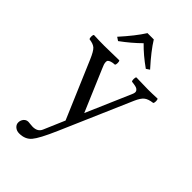

<svg xmlns="http://www.w3.org/2000/svg" viewBox="-262 -725 1039 1039"><g transform="rotate(45 257.5 -205.5)"><path d="M61 190.9Q62 174.8 72 163.3Q82 151.9 98.1 151.9Q103 151.9 113.3 153.3Q123.5 154.8 132.8 154.8Q170.9 154.8 183.1 126L234.9 4.9L95.2 -323.2Q76.2 -367.7 61.8 -380.9Q47.4 -394 16.1 -397.9Q11.7 -402.3 11.7 -414.6Q11.7 -426.8 16.1 -431.2Q56.2 -429.2 97.2 -429.2Q135.7 -429.2 210 -431.2Q214.4 -426.8 214.4 -414.6Q214.4 -402.3 210 -397.9Q193.4 -397 183.3 -393.6Q173.3 -390.1 168.7 -385.7Q164.1 -381.3 164.6 -372.6Q165 -363.8 167.7 -355.7Q170.4 -347.7 176.8 -333L277.8 -95.2L389.2 -353Q393.1 -361.8 393.6 -368.7Q394 -375.5 390.9 -380.1Q387.7 -384.8 383.3 -387.9Q378.9 -391.1 371.1 -393.1Q363.3 -395 356.7 -396Q350.1 -397 340.8 -397.9Q336.4 -402.3 336.4 -414.6Q336.4 -426.8 340.8 -431.2Q400.4 -429.2 432.1 -429.2Q462.9 -429.2 502.9 -431.2Q507.3 -426.8 507.3 -414.6Q507.3 -402.3 502.9 -397.9Q468.8 -393.6 452.6 -380.4Q436.5 -367.2 421.9 -334L245.1 74.2Q202.1 173.3 177 202.6Q151.9 231.9 106.9 231.9Q86.9 231.9 73.5 220Q60.1 208 61 190.9ZM111.8 -513.2Q179.2 -587.9 213.9 -643.1H262.2Q295.4 -588.9 363.8 -513.2L344.2 -500Q282.2 -543.9 237.8 -589.8Q191.4 -543.5 131.8 -500Z"/></g></svg>

Font: Common Serif
Style: Regular
Weight: 400
Designer: Philipp H. Poll, Khaled Hosny
Foundry: Stefan Peev, Context Ltd.
Version: Version 1.026